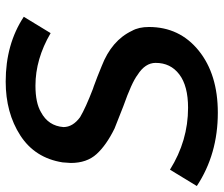

<svg xmlns="http://www.w3.org/2000/svg" viewBox="-104 -682 767 658"><g transform="rotate(-90 279.0 -353.5)"><path d="M221 10Q353 10 434 -55.5Q515 -121 515 -226Q515 -261 502 -284Q469 -354 381 -388Q345 -403 312 -415L303 -418Q238 -443 206 -462Q172 -487 172 -519Q176 -571 223 -596Q255 -615 314 -615Q405 -615 494 -563L550 -655Q456 -717 328 -717Q221 -717 143.5 -667Q66 -617 51 -522L49 -494Q49 -439 79.5 -405.5Q110 -372 167 -344L243 -314Q325 -285 351 -265Q392 -239 392 -203Q392 -152 352.5 -122Q313 -92 238 -92Q125 -92 26 -154L-30 -62Q79 10 221 10Z"/></g></svg>

Font: Brisa Sans Medium
Style: Italic
Weight: 600
Italic angle: -8°
Designer: Dalton Maag Ltd
Foundry: Dalton Maag Ltd
Version: Version 1.101;July 10, 2019;FontCreator 11.5.0.2425 64-bit